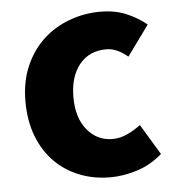

<svg xmlns="http://www.w3.org/2000/svg" viewBox="-43 -549 554 602"><g transform="rotate(-5 233.5 -248.0)"><path d="M281 12Q229 12 184.5 -5.5Q140 -23 107 -56Q74 -89 55 -137.5Q36 -186 36 -248Q36 -310 57 -358.5Q78 -407 113.5 -440Q149 -473 196 -490.5Q243 -508 294 -508Q340 -508 375.5 -493Q411 -478 439 -455L370 -360Q335 -389 303 -389Q249 -389 218 -351Q187 -313 187 -248Q187 -183 218.5 -145Q250 -107 298 -107Q322 -107 344.5 -117.5Q367 -128 387 -143L445 -47Q408 -15 365 -1.5Q322 12 281 12Z"/></g></svg>

Font: Giro Regular
Style: Bold
Weight: 700
Designer: Paul D. Hunt
Foundry: Adobe Systems Incorporated
Version: Version 1.000;PS 1.0;hotconv 1.0.88;makeotf.lib2.5.647800